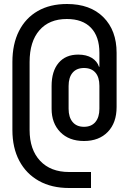

<svg xmlns="http://www.w3.org/2000/svg" viewBox="-20 -760 640 960"><path d="M325 180Q238 180 174.5 144.5Q111 109 76.5 44Q42 -21 42 -110V-450Q42 -540 75 -605Q108 -670 169 -705Q230 -740 315 -740Q431 -740 497 -674Q563 -608 563 -496V-225Q563 -146 519 -100.5Q475 -55 400 -55Q325 -55 281.5 -99.5Q238 -144 238 -216V-330Q238 -404 273 -445.5Q308 -487 371 -487Q412 -487 439 -470.5Q466 -454 475 -426H477V-496Q477 -577 435 -621Q393 -665 314 -665Q226 -665 177 -608.5Q128 -552 128 -450V-110Q128 -12 180.5 44Q233 100 325 100H435V180ZM400 -126Q437 -126 457 -150Q477 -174 477 -216V-331Q477 -374 457 -397Q437 -420 400 -420Q363 -420 343 -396.5Q323 -373 323 -330V-216Q323 -174 343 -150Q363 -126 400 -126Z"/></svg>

Font: Pitagon Sans Mono Medium
Style: Regular
Weight: 500
Monospace: yes
Designer: Travis Tran
Foundry: Pitagon
Version: Version 1.001; ttfautohint (v1.8.4.7-5d5b);gftools[0.9.26]